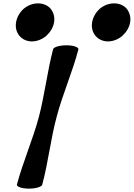

<svg xmlns="http://www.w3.org/2000/svg" viewBox="-20 -1092 791 1136"><path d="M300 -960C305 -990 297 -1018 280 -1040C262 -1061 235 -1072 205 -1072C175 -1072 145 -1061 120 -1040C96 -1018 80 -990 75 -960C70 -930 77 -902 95 -880C113 -859 139 -847 169 -847C199 -847 229 -859 254 -880C278 -902 295 -930 300 -960ZM750 -960C755 -990 747 -1018 730 -1040C712 -1061 685 -1072 655 -1072C625 -1072 595 -1061 570 -1040C546 -1018 530 -990 525 -960C520 -930 527 -902 545 -880C563 -859 589 -847 619 -847C649 -847 679 -859 704 -880C728 -902 745 -930 750 -960ZM294 -800C259 -666 245 -534 210 -400C174 -266 116 -134 80 0C78 13 110 24 151 24C193 24 228 13 230 0C266 -134 279 -266 315 -400C350 -534 409 -666 444 -800C446 -813 415 -824 373 -824C332 -824 296 -813 294 -800Z"/></svg>

Font: Nupuram Black Oblique
Style: Regular
Weight: 900
Designer: Santhosh Thottingal (santhosh.thottingal@gmail.com)
Foundry: SMC
Version: Version 1.000